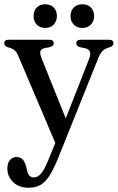

<svg xmlns="http://www.w3.org/2000/svg" viewBox="-20 -640 552 901"><path d="M210.5 102 239.5 31 67.5 -374Q58.5 -396 47.5 -404.8Q36.5 -413.5 16 -418.5Q0 -424.5 0 -436.5Q0 -453.5 20.5 -453.5H212Q232 -453.5 232 -436.5Q232 -424 215 -419L191 -414.5Q172.5 -410.5 169.5 -399.2Q166.5 -388 175.5 -365.5L288.5 -84.5L397 -360.5Q406.5 -385 402 -397.2Q397.5 -409.5 378.5 -414L355.5 -418.5Q338 -423.5 338 -436.5Q338 -453.5 359 -453.5H492Q512.5 -453.5 512.5 -436.5Q512.5 -425 497 -419Q474 -413 462.5 -402.2Q451 -391.5 440.5 -365.5L254 99Q232.5 152.5 212.8 183.5Q193 214.5 170 227.8Q147 241 115.5 241Q68.5 241 41.5 214.5Q14.5 188 14.5 150.5Q14.5 126 26.2 111.5Q38 97 58 97Q76.5 97 86.8 108.5Q97 120 102.5 141L107 158.5Q112.5 192.5 139 192.5Q158 192.5 174.2 172.8Q190.5 153 210.5 102ZM192.5 -509Q167.5 -509 152.5 -524.5Q137.5 -540 137.5 -564.5Q137.5 -589.5 152.5 -604.8Q167.5 -620 192.5 -620Q217.5 -620 232.2 -604.8Q247 -589.5 247 -564.5Q247 -540.5 232.2 -524.8Q217.5 -509 192.5 -509ZM366 -509Q341.5 -509 326.2 -524.5Q311 -540 311 -564.5Q311 -589.5 326.2 -604.8Q341.5 -620 366 -620Q391.5 -620 406.5 -604.8Q421.5 -589.5 421.5 -564.5Q421.5 -540.5 406.5 -524.8Q391.5 -509 366 -509Z"/></svg>

Font: Fraunces 72pt Soft
Style: Regular
Weight: 400
Version: Version 1.000;[b76b70a41]